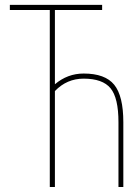

<svg xmlns="http://www.w3.org/2000/svg" viewBox="-20 -750 540 770"><path d="M474.6 0H455.1V-259.8Q455.1 -357.4 423.3 -396Q391.6 -434.6 315.4 -434.6Q248 -434.6 200.2 -384.8V0H179.7V-710H19.5V-730.5H389.6V-710H200.2V-412.1Q251 -455.1 315.4 -455.1Q401.4 -455.1 438 -410.2Q474.6 -365.2 474.6 -259.8Z"/></svg>

Font: Mgen+ 1m thin
Style: Regular
Weight: 100
Designer: [Source Han Sans]
Ryoko NISHIZUKA  (kana & ideographs); Paul D. Hunt (Latin, Greek & Cyrillic); Wenlong ZHANG  (bopomofo
Version: Version 1.059.20150602